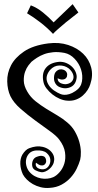

<svg xmlns="http://www.w3.org/2000/svg" viewBox="-20 -831 484 946"><path d="M375 -43.9Q369.1 -23.4 357.9 0Q346.7 23.4 328.1 43.9Q309.6 64.5 283.7 78.6Q257.8 92.8 224.6 94.7Q201.2 96.7 180.2 91.3Q159.2 85.9 142.1 76.2Q125 66.4 112.3 53.7Q99.6 41 92.8 28.3Q81.1 2.9 80.1 -22.9Q79.1 -48.8 89.8 -68.4Q105.5 -93.8 123.5 -100.6Q141.6 -107.4 158.2 -109.4Q173.8 -111.3 190.4 -107.4Q207 -103.5 219.7 -94.7Q232.4 -85.9 240.2 -72.8Q248 -59.6 247.1 -43Q246.1 -29.3 239.7 -18.1Q233.4 -6.8 223.6 1.5Q213.9 9.8 203.1 14.2Q192.4 18.6 183.6 17.6Q169.9 15.6 155.3 8.3Q140.6 1 138.7 -13.7Q136.7 -28.3 142.1 -40.5Q147.5 -52.7 159.2 -57.6Q176.8 -64.5 187 -63Q197.3 -61.5 201.7 -55.7Q206.1 -49.8 207 -43Q208 -36.1 207 -32.2Q204.1 -22.5 197.3 -18.6Q191.4 -14.6 181.6 -16.1Q171.9 -17.6 157.2 -29.3Q154.3 -18.6 158.2 -11.7Q162.1 -4.9 168 -2Q174.8 2 185.5 2.9Q206.1 4.9 217.8 -10.3Q229.5 -25.4 228 -43.9Q226.6 -62.5 210 -77.1Q193.4 -91.8 158.2 -89.8Q136.7 -87.9 125 -76.2Q113.3 -64.5 109.4 -48.3Q105.5 -32.2 109.9 -14.6Q114.3 2.9 125 15.6Q136.7 29.3 151.4 37.1Q166 44.9 181.6 47.9Q197.3 50.8 212.9 49.3Q228.5 47.9 242.2 42Q257.8 35.2 273.4 17.6Q289.1 0 296.9 -24.9Q304.7 -49.8 300.3 -80.6Q295.9 -111.3 271.5 -143.6Q258.8 -161.1 225.6 -185.1Q192.4 -209 154.3 -236.8Q116.2 -264.6 81.5 -294.9Q46.9 -325.2 31.2 -357.4Q16.6 -388.7 15.6 -429.7Q14.6 -470.7 34.2 -508.8Q53.7 -546.9 98.1 -577.1Q142.6 -607.4 217.8 -617.2Q271.5 -624 315.9 -609.4Q360.4 -594.7 389.6 -566.4Q418.9 -538.1 429.2 -498.5Q439.5 -459 424.8 -416Q420.9 -402.3 411.6 -387.7Q402.3 -373 388.2 -360.4Q374 -347.7 354.5 -340.3Q335 -333 311.5 -335Q293.9 -335.9 274.4 -344.2Q254.9 -352.5 238.3 -365.7Q221.7 -378.9 209 -395.5Q196.3 -412.1 193.4 -430.7Q185.5 -471.7 206.5 -497.1Q227.5 -522.5 271.5 -526.4Q291 -527.3 307.6 -520Q324.2 -512.7 335.9 -501Q347.7 -489.3 353.5 -474.1Q359.4 -459 357.4 -446.3Q351.6 -402.3 308.6 -396.5Q293 -394.5 274.9 -401.4Q256.8 -408.2 249 -427.7Q244.1 -441.4 247.1 -459.5Q250 -477.5 266.6 -486.3Q274.4 -490.2 283.7 -489.3Q293 -488.3 299.8 -483.9Q306.6 -479.5 309.6 -471.7Q312.5 -463.9 309.6 -453.1Q306.6 -446.3 300.8 -442.4Q295.9 -439.5 287.1 -439Q278.3 -438.5 263.7 -445.3Q264.6 -432.6 271 -426.8Q277.3 -420.9 285.2 -418.9Q293.9 -416 303.7 -416Q321.3 -418 330.6 -426.3Q339.8 -434.6 341.8 -445.8Q343.8 -457 337.9 -469.7Q332 -482.4 318.4 -494.1Q298.8 -508.8 272.5 -508.3Q246.1 -507.8 226.6 -486.3Q201.2 -455.1 213.4 -424.8Q225.6 -394.5 262.7 -375Q268.6 -372.1 276.9 -368.2Q285.2 -364.3 296.4 -363.8Q307.6 -363.3 321.3 -367.2Q335 -371.1 352.5 -382.8Q378.9 -400.4 383.8 -429.7Q388.7 -459 379.4 -488.3Q370.1 -517.6 348.1 -541Q326.2 -564.5 297.9 -570.3Q266.6 -576.2 241.7 -573.7Q216.8 -571.3 197.3 -564Q177.7 -556.6 162.1 -546.4Q146.5 -536.1 134.8 -526.4Q129.9 -521.5 120.1 -508.8Q110.4 -496.1 103.5 -477.1Q96.7 -458 97.2 -433.1Q97.7 -408.2 114.3 -379.9Q129.9 -352.5 154.8 -332.5Q179.7 -312.5 207.5 -295.4Q235.4 -278.3 262.7 -262.2Q290 -246.1 311.5 -227.5Q335 -208 349.1 -183.1Q363.3 -158.2 370.6 -132.3Q377.9 -106.4 378.4 -83Q378.9 -59.6 375 -43.9ZM241.2 -664.1Q212.9 -694.3 178.7 -720.7Q144.5 -747.1 113.3 -765.6L131.8 -804.7Q163.1 -793 192.4 -769Q221.7 -745.1 244.1 -720.7L337.9 -810.5L366.2 -769.5Q328.1 -740.2 303.7 -720.2Q279.3 -700.2 265.6 -687.5Q249 -672.9 241.2 -664.1Z"/></svg>

Font: Mystery Quest
Style: Regular
Weight: 400
Designer: Squid
Foundry: Font Diner, Inc DBA Sideshow
Version: Version 1.000